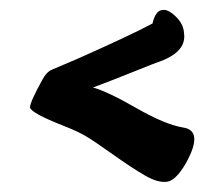

<svg xmlns="http://www.w3.org/2000/svg" viewBox="-20 -550 440 384"><path d="M166 -375Q195 -367 252.5 -334Q310 -301 346 -295Q388 -289 352 -224Q332 -189 314 -186.5Q296 -184 270 -199Q244 -214 206 -241Q168 -268 152 -277.5Q136 -287 108 -298Q42 -324 40 -335Q40 -346 65 -391Q73 -406 83.5 -410.5Q94 -415 134 -432Q240 -479 285 -503Q291 -529 305 -530Q316 -532 331.5 -517Q347 -502 348 -484Q354 -445 294 -425Q293 -425 247 -406.5Q201 -388 166 -375Z"/></svg>

Font: Ma Shan Zheng
Style: Regular
Weight: 400
Designer: ZhongQi
Foundry: ZhongQi
Version: Version 2.001